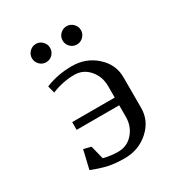

<svg xmlns="http://www.w3.org/2000/svg" viewBox="-131 -606 643 693"><g transform="rotate(-30 190.0 -259.0)"><path d="M58.1 -26.9 76.2 -104 106.9 -96.2 121.1 -40Q151.9 -32.2 182.1 -32.2Q219.2 -32.2 243.7 -60.3Q268.1 -88.4 268.1 -127.9V-175.8H90.8V-208H268.1V-255.9Q268.1 -295.4 243.7 -323.7Q219.2 -352.1 182.1 -352.1Q135.7 -352.1 87.9 -333L80.1 -362.8Q131.3 -383.8 189.9 -383.8Q249 -383.8 290.5 -346.4Q332 -309.1 332 -255.9V-127.9Q332 -74.7 290.5 -37.4Q249 0 189.9 0Q152.3 0 123.8 -6.1Q95.2 -12.2 58.1 -26.9ZM91.3 -453.1Q80.1 -464.4 80.1 -480Q80.1 -495.6 91.3 -506.8Q102.5 -518.1 118.2 -518.1Q133.8 -518.1 144.8 -506.8Q155.8 -495.6 155.8 -480Q155.8 -464.4 144.8 -453.1Q133.8 -441.9 118.2 -441.9Q102.5 -441.9 91.3 -453.1ZM219.2 -453.1Q208 -464.4 208 -480Q208 -495.6 219.2 -506.8Q230.5 -518.1 246.1 -518.1Q261.7 -518.1 272.9 -506.8Q284.2 -495.6 284.2 -480Q284.2 -464.4 272.9 -453.1Q261.7 -441.9 246.1 -441.9Q230.5 -441.9 219.2 -453.1Z"/></g></svg>

Font: Gawaa
Style: Regular
Weight: 400
Designer: T. Christopher White
Version: Version 1.0